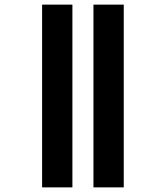

<svg xmlns="http://www.w3.org/2000/svg" viewBox="-20 -764 635 830"><path d="M384 46V-744H515V46ZM162 46V-744H293V46Z"/></svg>

Font: Noto Sans Telugu UI SemiCondensed
Style: Bold
Weight: 700
Width: 4
Designer: Jelle Bosma - Monotype Design Team
Foundry: Monotype Imaging Inc.
Version: Version 2.005; ttfautohint (v1.8.4.7-5d5b)